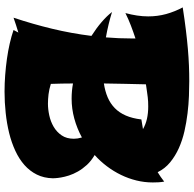

<svg xmlns="http://www.w3.org/2000/svg" viewBox="-24 -766 882 875"><g transform="rotate(90 417.5 -328.0)"><path d="M792 -127Q791 -86.4 775.1 -54.4Q759.3 -22.5 731.7 2Q704.1 26.4 666.7 43.7Q629.4 61 585.7 71.8Q542 82.5 493.9 87.6Q445.8 92.8 397 92.8Q358.9 92.8 320.8 89.8Q282.7 86.9 246.8 81.8Q210.9 76.7 177.7 69.1Q144.5 61.5 116.2 51.8L127.9 29.8Q111.3 34.7 94.2 40.3Q77.1 45.9 60.1 51.8Q89.4 -36.1 110.6 -124.3Q131.8 -212.4 143.1 -303.2Q107.9 -325.7 80.1 -349.6Q52.2 -373.5 34.2 -397Q61 -388.7 90.1 -381.6Q119.1 -374.5 149.9 -369.1Q152.3 -399.4 153.6 -428.7Q154.8 -458 154.8 -487.8V-503.9Q125 -494.1 95.7 -482.9Q66.4 -471.7 39.1 -458Q46.4 -485.4 50.3 -511.2Q54.2 -537.1 54.2 -562Q54.2 -604.5 43.5 -643.6Q32.7 -682.6 13.2 -719.2Q69.8 -728 116.2 -733.6Q162.6 -739.3 202.4 -742.7Q242.2 -746.1 278.1 -747.6Q314 -749 349.1 -749Q378.9 -749 417 -747.6Q455.1 -746.1 495.8 -741.2Q536.6 -736.3 577.4 -727.1Q618.2 -717.8 654.3 -701.7Q690.4 -685.5 719.2 -661.9Q748 -638.2 764.2 -605Q774.4 -610.8 785.4 -618.7Q796.4 -626.5 807.1 -634.8Q809.6 -621.6 810.3 -608.4Q811 -595.2 811 -583Q811 -544.9 802 -508.3Q793 -471.7 776.6 -438Q760.3 -404.3 737.3 -373.8Q714.4 -343.3 686 -317.9Q712.9 -302.2 731 -282.5Q749 -262.7 761 -241.7Q772.9 -220.7 779.3 -200.7Q785.6 -180.7 788.3 -164.6Q791 -148.4 791.5 -138.2Q792 -127.9 792 -127ZM429.2 -212.9Q393.1 -212.9 359.9 -219.2Q359.9 -193.4 360.4 -168.5Q360.8 -143.6 361.8 -118.2Q386.7 -110.4 409.2 -107.7Q431.6 -105 452.1 -105Q477.5 -105 505.6 -111.1Q533.7 -117.2 557.4 -131.1Q581.1 -145 596.4 -167.5Q611.8 -189.9 611.8 -223.1Q611.8 -231.4 610.4 -240.7Q608.9 -250 606 -259.8Q564.5 -237.3 519.8 -225.1Q475.1 -212.9 429.2 -212.9ZM363.8 -551.8Q362.3 -503.4 361.6 -455.8Q360.8 -408.2 359.9 -359.9Q395 -365.2 423.1 -377.2Q451.2 -389.2 472.2 -409.7Q493.2 -430.2 506.1 -460Q519 -489.7 523.9 -530.8L567.9 -538.1Q546.9 -550.3 521 -556.2Q495.1 -562 464.8 -562Q452.1 -562 442.6 -561.5Q433.1 -561 422.6 -559.8Q412.1 -558.6 398.7 -556.6Q385.3 -554.7 365.2 -551.8Z"/></g></svg>

Font: Shojumaru
Style: Regular
Weight: 400
Version: Version 1.001